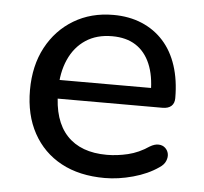

<svg xmlns="http://www.w3.org/2000/svg" viewBox="-43 -540 630 594"><g transform="rotate(5 272.5 -243.5)"><path d="M303 9Q224 9 167.5 -21.5Q111 -52 80 -108.5Q49 -165 49 -242Q49 -318 79.5 -375Q110 -432 163.5 -464Q217 -496 286 -496Q335 -496 374.5 -479.5Q414 -463 442 -432Q470 -401 484.5 -356.5Q499 -312 499 -256Q499 -240 489.5 -231.5Q480 -223 462 -223H120V-281H439L422 -267Q422 -319 406.5 -355.5Q391 -392 361.5 -411Q332 -430 288 -430Q240 -430 206 -407.5Q172 -385 154 -344.5Q136 -304 136 -251V-245Q136 -155 179 -109Q222 -63 303 -63Q335 -63 368.5 -71Q402 -79 433 -100Q448 -109 460.5 -108.5Q473 -108 481 -100.5Q489 -93 491 -82.5Q493 -72 488 -60Q483 -48 469 -39Q436 -16 390.5 -3.5Q345 9 303 9Z"/></g></svg>

Font: Nunito Medium
Style: Regular
Weight: 500
Designer: Vernon Adams
Foundry: Vernon Adams
Version: Version 3.601